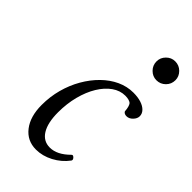

<svg xmlns="http://www.w3.org/2000/svg" viewBox="-200 -680 754 754"><g transform="rotate(45 177.5 -303.0)"><path d="M159 13Q110 13 80.5 -25Q51 -63 51 -127Q51 -173 62.5 -215.5Q74 -258 95 -294.5Q116 -331 144 -358.5Q172 -386 204.5 -401Q237 -416 272 -416Q297 -416 315.5 -410Q334 -404 344.5 -393Q355 -382 355 -368Q355 -355 343.5 -343Q332 -331 318 -331Q305 -331 300 -340Q299 -354 296.5 -362.5Q294 -371 291 -375Q287 -380 278 -382.5Q269 -385 258 -385Q229 -385 203.5 -367Q178 -349 158.5 -317Q139 -285 128 -242.5Q117 -200 117 -152Q117 -94 136.5 -62.5Q156 -31 192 -31Q212 -31 232 -41Q252 -51 272 -71Q276 -75 280.5 -72.5Q285 -70 288 -65Q291 -60 288 -55Q265 -24 230 -5.5Q195 13 159 13ZM301 -514Q280 -514 264.5 -529.5Q249 -545 249 -567Q249 -588 264.5 -603.5Q280 -619 301 -619Q323 -619 338.5 -603.5Q354 -588 354 -567Q354 -545 338.5 -529.5Q323 -514 301 -514Z"/></g></svg>

Font: Junicode VF
Style: Italic
Weight: 400
Italic angle: -11°
Designer: Peter S. Baker
Version: Version 2.209